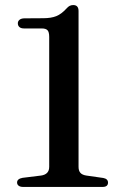

<svg xmlns="http://www.w3.org/2000/svg" viewBox="-20 -739 481 759"><path d="M76 -626.5H145.5Q161 -626.5 167.8 -619.5Q174.5 -612.5 174.5 -593V-79.5Q174.5 -64 166 -55.5Q157.5 -47 142 -45L69 -36Q47.5 -32 47.5 -17.5Q47.5 -9.5 53.8 -4.8Q60 0 72 0H385Q396.5 0 401.8 -4.5Q407 -9 407 -17Q407 -32 388 -35.5L321.5 -45Q305 -47.5 297.8 -55.8Q290.5 -64 290.5 -79.5V-695.5Q290.5 -719 269.5 -719Q262 -719 255.8 -716Q249.5 -713 243 -705.5Q223 -683.5 202.5 -675.2Q182 -667 151 -667L77 -666.5Q64.5 -666.5 57.5 -661Q50.5 -655.5 50.5 -647Q50.5 -637.5 56.8 -632Q63 -626.5 76 -626.5Z"/></svg>

Font: Fraunces 28pt
Style: Regular
Weight: 400
Version: Version 1.000;[b76b70a41]